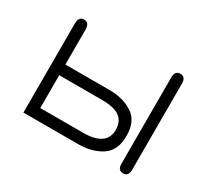

<svg xmlns="http://www.w3.org/2000/svg" viewBox="-102 -620 855 791"><g transform="rotate(30 325.5 -225.0)"><path d="M579.1 -19.5Q579.1 11.7 553.7 11.7Q528.3 11.7 528.3 -19.5V-429.7Q528.3 -461.9 553.7 -461.9Q579.1 -461.9 579.1 -429.7ZM327.1 -50.8Q438.5 -50.8 438.5 -128.9Q437.5 -183.6 388.7 -199.2Q365.2 -207 327.1 -207H124V-50.8ZM73.2 0V-422.9Q73.2 -457 98.6 -457Q124 -457 124 -422.9V-257.8H334Q398.4 -257.8 443.8 -228.5Q489.3 -199.2 489.3 -128.9Q489.3 -58.6 443.8 -29.3Q398.4 0 334 0Z"/></g></svg>

Font: Jura
Style: Book
Weight: 400
Version: Version 2.5